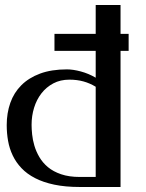

<svg xmlns="http://www.w3.org/2000/svg" viewBox="-20 -746 583 766"><path d="M197.3 -543V-610.8H361.8V-726.1H460.9V-610.8H493.2V-543H460.9V0H298.8Q240.7 0 196.5 -9.3Q152.3 -18.6 119.9 -35.4Q87.4 -52.2 65.7 -75.2Q43.9 -98.1 30.8 -125.7Q17.6 -153.3 12.2 -184.1Q6.8 -214.8 6.8 -247.1Q6.8 -294.9 21.2 -335.7Q35.6 -376.5 65.2 -406Q94.7 -435.5 139.9 -452.4Q185.1 -469.2 247.1 -469.2Q271.5 -469.2 302.5 -460.9Q333.5 -452.6 361.8 -436V-543ZM106 -248Q106 -231.4 108.2 -209.7Q110.4 -188 117.2 -164.8Q124 -141.6 137 -119.4Q149.9 -97.2 171.1 -79.3Q192.4 -61.5 223.9 -50.8Q255.4 -40 298.8 -40H361.8V-399.9Q338.4 -414.1 313 -421.1Q287.6 -428.2 256.8 -428.2Q220.7 -428.2 192.6 -413.3Q164.6 -398.4 145.3 -373.5Q126 -348.6 116 -316.2Q106 -283.7 106 -248Z"/></svg>

Font: Federov2
Style: Regular
Weight: 400
Designer: Olexa M. Volochay | Cyreal.org
Foundry: Olexa M. Volochay | Cyreal.org
Version: Version 1.000